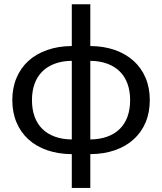

<svg xmlns="http://www.w3.org/2000/svg" viewBox="-20 -738 784 928"><path d="M39.5 0ZM416.5 -717.5V-515.5Q482.5 -515 535.5 -496.2Q588.5 -477.5 626 -443.5Q663.5 -409.5 683.8 -361.5Q704 -313.5 704 -254.5Q704 -194.5 683.8 -146.5Q663.5 -98.5 626 -64.5Q588.5 -30.5 535.5 -12Q482.5 6.5 416.5 7V170.5H327V7Q261 6.5 207.8 -12Q154.5 -30.5 117.2 -64.5Q80 -98.5 59.8 -146.5Q39.5 -194.5 39.5 -254.5Q39.5 -313.5 59.8 -361.5Q80 -409.5 117.2 -443.5Q154.5 -477.5 207.8 -496.2Q261 -515 327 -515.5V-717.5ZM609 -254Q609 -297.5 596.5 -332.5Q584 -367.5 559.5 -392Q535 -416.5 499 -430Q463 -443.5 416.5 -444V-64Q463 -64.5 499 -77.8Q535 -91 559.5 -115.5Q584 -140 596.5 -175Q609 -210 609 -254ZM134.5 -254Q134.5 -210 147 -175Q159.5 -140 184 -115.5Q208.5 -91 244.5 -77.8Q280.5 -64.5 327 -64V-444Q280.5 -443.5 244.5 -430Q208.5 -416.5 184 -392Q159.5 -367.5 147 -332.5Q134.5 -297.5 134.5 -254Z"/></svg>

Font: Lato Medium
Style: Regular
Weight: 500
Designer: Lukasz Dziedzic
Foundry: tyPoland Lukasz Dziedzic
Version: Version 2.006; 2014-01-15